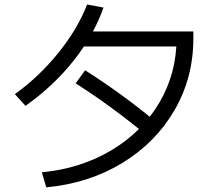

<svg xmlns="http://www.w3.org/2000/svg" viewBox="-20 -804 978 849"><path d="M760.7 -633.8 792 -598.6H328.1V-665H835V-633.8Q835 -460.9 752 -317.4Q668.9 -173.8 521 -83.5Q373 6.8 184.6 24.4L165 -42Q336.9 -58.6 472.7 -139.6Q608.4 -220.7 684.6 -350.1Q760.7 -479.5 760.7 -633.8ZM365.2 -784.2 437.5 -770.5Q395.5 -649.4 306.2 -536.6Q216.8 -423.8 92.8 -335.9L45.9 -387.7Q155.3 -466.8 239.7 -572.3Q324.2 -677.7 365.2 -784.2ZM314.5 -435.5 356.4 -493.2Q521.5 -388.7 678.7 -257.8L633.8 -201.2Q475.6 -333 314.5 -435.5Z"/></svg>

Font: Pretendard JP Variable
Style: Regular
Weight: 400
Designer: Base glyphs from Inter by Rasmus Andersson; Hangul glyphs from Noto Sans CJK(Source Han Sans) by Jang Soo-young and Kang
Foundry: Kil Hyung-jin
Version: Version 1.307;Glyphs 3.2 (3192)